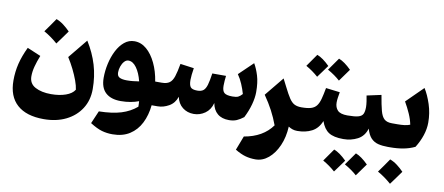

<svg xmlns="http://www.w3.org/2000/svg" viewBox="-78 -958 3623 1568"><g transform="rotate(10 1733.5 -174.0)"><path d="M550.8 -17.6Q546.9 -49.3 531.5 -91.6Q516.1 -133.8 493.2 -180.2Q470.2 -226.6 442.9 -269.5L573.2 -428.7Q629.4 -338.9 657.5 -244.9Q685.5 -150.9 685.5 -45.9Q685.5 46.9 640.6 116.7Q595.7 186.5 516.4 225.6Q437 264.6 332.5 264.6Q188.5 264.6 112.1 196.3Q35.6 127.9 35.6 -3.9Q35.6 -77.1 52.2 -144.5Q68.8 -211.9 104.5 -286.1L216.8 -238.8Q196.3 -187 185.1 -144.3Q173.8 -101.6 173.8 -62.5Q173.8 -2 225.6 25.6Q277.3 53.2 356.4 53.2Q425.3 53.2 477.5 34.9Q529.8 16.6 550.8 -17.6ZM295.4 -558.1Q327.6 -545.9 356.4 -523.9Q385.3 -502 410.6 -475.6Q390.6 -447.8 370.1 -419.2Q349.6 -390.6 328.1 -361.8Q303.2 -383.8 274.9 -404.3Q246.6 -424.8 214.4 -442.9Q235.8 -472.2 255.9 -501Q275.9 -529.8 295.4 -558.1Z M954.6 -490.7Q1009.8 -490.7 1055.2 -451.7Q1100.6 -412.6 1132.3 -345.9Q1164.1 -279.3 1177.2 -195.8H1231V0H1182.1Q1173.8 83.5 1140.9 148.9Q1107.9 214.4 1049.8 251.7Q991.7 289.1 907.7 289.1Q860.4 289.1 818.8 277.1Q777.3 265.1 720.7 229.5L766.1 124Q875.5 122.1 949.2 99.6Q1022.9 77.1 1077.6 30.3Q1077.6 19 1077.1 8.1Q1076.7 -2.9 1075.7 -15.1Q1045.9 -3.4 1008.1 3.4Q970.2 10.3 926.8 10.3Q845.2 10.3 801.3 -30.3Q757.3 -70.8 757.3 -153.8Q757.3 -211.9 770.5 -271.2Q783.7 -330.6 809.1 -380.4Q834.5 -430.2 871.1 -460.4Q907.7 -490.7 954.6 -490.7ZM933.1 -326.7Q914.1 -326.7 898.7 -309.6Q883.3 -292.5 874.5 -267.3Q865.7 -242.2 865.7 -217.3Q865.7 -185.5 887.5 -175.3Q909.2 -165 947.3 -165Q971.7 -165 998.5 -167.7Q1025.4 -170.4 1047.9 -174.3Q1030.8 -242.7 1000.5 -284.7Q970.2 -326.7 933.1 -326.7Z M1824.7 9.8Q1764.6 9.8 1728.8 -20.5Q1692.9 -50.8 1683.1 -106.9Q1668 -49.3 1625.5 -19.5Q1583 10.3 1532.2 10.3Q1478.5 10.3 1439.2 -20.5Q1399.9 -51.3 1388.7 -106.9Q1370.6 -52.2 1324.7 -26.1Q1278.8 0 1231 0Q1220.2 0 1214.8 -8.1Q1209.5 -16.1 1209.5 -38.6V-157.2Q1209.5 -179.7 1214.8 -187.7Q1220.2 -195.8 1231 -195.8Q1272.9 -195.8 1295.7 -212.4Q1318.4 -229 1331.1 -267.8Q1343.8 -306.6 1355.5 -373.5L1468.8 -357.9Q1463.9 -328.6 1461.2 -302.5Q1458.5 -276.4 1458.5 -258.8Q1458.5 -217.3 1471.9 -200Q1485.4 -182.6 1528.3 -182.6Q1560.1 -182.6 1577.9 -196.5Q1595.7 -210.4 1606 -245.1Q1616.2 -279.8 1625 -341.8H1738.8Q1736.3 -324.2 1734.6 -300Q1732.9 -275.9 1732.9 -259.3Q1732.9 -217.3 1751 -201.2Q1769 -185.1 1819.3 -185.1Q1850.1 -185.1 1865.7 -192.1Q1881.3 -199.2 1899.9 -219.7Q1888.7 -259.3 1871.6 -299.6Q1854.5 -339.8 1831.5 -372.6L1947.3 -483.9Q1970.2 -444.8 1987.3 -389.4Q2004.4 -334 2004.4 -253.9Q2004.4 -206.5 1988.8 -149.7Q1973.1 -92.8 1944.3 -36.1Q1915.5 -13.7 1888.4 -2Q1861.3 9.8 1824.7 9.8Z M2205.6 -402.8 2238.3 -338.9Q2267.1 -280.8 2287.8 -249.8Q2308.6 -218.8 2331.8 -207.3Q2355 -195.8 2389.2 -195.8H2389.6V0H2389.2Q2367.2 0 2349.9 -5.9Q2332.5 -11.7 2315.4 -22.9Q2311 65.9 2280 136.2Q2249 206.5 2200.2 247.3Q2151.4 288.1 2092.8 288.1Q2048.3 288.1 2009.8 277.3Q1971.2 266.6 1922.9 237.8L1967.8 120.6Q2123 94.2 2199.7 -12.7Q2177.2 -73.7 2147.9 -129.2Q2118.7 -184.6 2076.7 -245.1Z M2370.6 -536.6Q2377 -545.9 2443.4 -640.6Q2490.7 -623 2547.4 -566.4Q2528.3 -539.6 2509.8 -514.4Q2491.2 -489.3 2472.7 -463.9Q2425.3 -505.9 2370.6 -536.6ZM2550.3 -536.6Q2603.5 -610.8 2623.5 -640.6Q2670.9 -622.6 2727.1 -566.4Q2706.1 -536.1 2653.3 -463.9Q2612.8 -501 2550.3 -536.6ZM2389.6 0Q2378.9 0 2373.5 -8.1Q2368.2 -16.1 2368.2 -38.6V-157.2Q2368.2 -179.7 2373.5 -187.7Q2378.9 -195.8 2389.6 -195.8Q2438.5 -195.8 2467.8 -204.6Q2497.1 -213.4 2513.7 -234.6Q2530.3 -255.9 2540.3 -292.7Q2550.3 -329.6 2560.5 -385.7L2676.8 -371.6Q2672.4 -347.7 2669.2 -325.4Q2666 -303.2 2666 -284.7Q2666 -244.6 2689 -220.2Q2711.9 -195.8 2770.5 -195.8H2771V0H2770.5Q2690.9 0 2649.7 -26.6Q2608.4 -53.2 2586.4 -116.7Q2561 -53.2 2509.3 -26.6Q2457.5 0 2389.6 0Z M2771 0Q2760.3 0 2754.9 -8.1Q2749.5 -16.1 2749.5 -38.6V-157.2Q2749.5 -179.7 2754.9 -187.7Q2760.3 -195.8 2771 -195.8Q2831.1 -195.8 2860.6 -204.1Q2890.1 -212.4 2899.7 -232.7Q2909.2 -252.9 2909.2 -289.1Q2909.2 -307.6 2905 -336.7Q2900.9 -365.7 2897 -383.3L3016.1 -409.2Q3029.8 -327.6 3042.2 -281Q3054.7 -234.4 3076.7 -215.1Q3098.6 -195.8 3140.1 -195.8H3140.6V0H3140.1Q3095.7 0 3060.8 -8.5Q3025.9 -17.1 3001 -42.7Q2976.1 -68.4 2961.4 -120.1Q2941.9 -55.2 2888.4 -27.6Q2835 0 2771 0ZM2640.6 201.2Q2647 191.9 2713.4 97.2Q2760.7 114.7 2817.4 171.4Q2798.3 198.2 2779.8 223.4Q2761.2 248.5 2742.7 273.9Q2695.3 231.9 2640.6 201.2ZM2820.3 201.2Q2873.5 127 2893.6 97.2Q2940.9 115.2 2997.1 171.4Q2976.1 201.7 2923.3 273.9Q2882.8 236.8 2820.3 201.2Z M3177.7 97.2Q3210 109.4 3238.8 131.3Q3267.6 153.3 3293 179.7Q3272.9 207.5 3252.4 236.1Q3231.9 264.6 3210.4 293.5Q3185.5 271.5 3157.2 251Q3128.9 230.5 3096.7 212.4Q3118.2 183.1 3138.2 154.3Q3158.2 125.5 3177.7 97.2ZM3140.6 0Q3129.9 0 3124.5 -8.1Q3119.1 -16.1 3119.1 -38.6V-157.2Q3119.1 -179.7 3124.5 -187.7Q3129.9 -195.8 3140.6 -195.8H3187Q3218.3 -195.8 3244.1 -199Q3270 -202.1 3289.6 -210.4Q3281.7 -252.4 3261 -299.3Q3240.2 -346.2 3214.8 -390.1L3352.5 -525.9Q3384.3 -475.6 3408 -403.1Q3431.6 -330.6 3431.6 -252.4Q3431.6 -200.2 3413.6 -145.8Q3395.5 -91.3 3363.3 -40Q3319.8 -19 3269 -9.5Q3218.3 0 3156.7 0Z"/></g></svg>

Font: Pinar DS1 ExtraBold
Style: Regular
Weight: 800
Designer: Amin Abedi
Version: Version 3.000